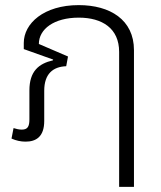

<svg xmlns="http://www.w3.org/2000/svg" viewBox="-20 -546 630 751"><path d="M80 8C121 8 153 -11 153 -73V-191C153 -257 187 -285 239 -287L246 -325L132 -374C132 -432 191 -477 288 -477C380 -477 446 -435 446 -343V185H504V-350C504 -469 410 -526 288 -526C151 -526 73 -454 73 -378V-354L188 -313L187 -310C131 -297 95 -267 95 -192V-79C95 -51 88 -39 65 -39C54 -39 42 -42 33 -45L25 -4C43 4 61 8 80 8Z"/></svg>

Font: Noto Sans Thai UI Light
Style: Regular
Weight: 300
Designer: Monotype Design Team
Foundry: Monotype Imaging Inc.
Version: Version 2.000